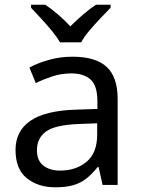

<svg xmlns="http://www.w3.org/2000/svg" viewBox="-20 -786 601 816"><path d="M288 -545Q386 -545 433 -502Q480 -459 480 -365V0H416L399 -76H395Q372 -47 347.5 -27.5Q323 -8 291.5 1Q260 10 215 10Q142 10 94 -28.5Q46 -67 46 -149Q46 -229 109 -272.5Q172 -316 303 -320L394 -323V-355Q394 -422 365 -448Q336 -474 283 -474Q241 -474 203 -461.5Q165 -449 132 -433L105 -499Q140 -518 188 -531.5Q236 -545 288 -545ZM314 -259Q214 -255 175.5 -227Q137 -199 137 -148Q137 -103 164.5 -82Q192 -61 235 -61Q303 -61 348 -98.5Q393 -136 393 -214V-262ZM235 -606Q222 -629 200 -655.5Q178 -682 154 -708Q130 -734 112 -753V-766H172Q198 -749 226 -725Q254 -701 279 -674Q306 -701 334 -725Q362 -749 388 -766H450V-753Q431 -734 406.5 -708Q382 -682 359.5 -655.5Q337 -629 325 -606Z"/></svg>

Font: Noto Sans Canadian Aboriginal
Style: Regular
Weight: 400
Designer: Monotype Design Team, Typotheque's Kevin King
Foundry: Monotype Imaging Inc.
Version: Version 2.002